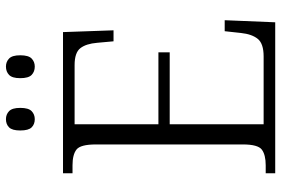

<svg xmlns="http://www.w3.org/2000/svg" viewBox="-170 -776 946 646"><g transform="rotate(-90 303.0 -453.0)"><path d="M43 0V-32H70Q105 -32 122.5 -45Q140 -58 140 -109V-603Q140 -655 123 -668.5Q106 -682 70 -682H43V-714H518L524 -544H487L482 -599Q479 -636 464 -655.5Q449 -675 407 -675H208V-393H450V-355H208V-39H436Q479 -39 495 -58.5Q511 -78 515 -115L521 -170H558L551 0ZM402 -809Q385 -809 374 -819.5Q363 -830 363 -858Q363 -885 374 -895.5Q385 -906 402 -906Q418 -906 429 -895.5Q440 -885 440 -858Q440 -830 429 -819.5Q418 -809 402 -809ZM225 -809Q208 -809 197.5 -819.5Q187 -830 187 -858Q187 -885 197.5 -895.5Q208 -906 225 -906Q241 -906 252 -895.5Q263 -885 263 -858Q263 -830 252 -819.5Q241 -809 225 -809Z"/></g></svg>

Font: Noto Serif Malayalam Light
Style: Regular
Weight: 300
Designer: Indian type Foundry, Jelle Bosma, Monotype Design Team
Foundry: Monotype Imaging Inc.
Version: Version 2.104; ttfautohint (v1.8.4.7-5d5b)